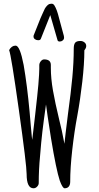

<svg xmlns="http://www.w3.org/2000/svg" viewBox="-20 -997 534 1031"><path d="M123 -62Q123 -110 81.5 -405.5Q40 -701 29 -728Q42 -752 64 -752Q87 -752 107 -648Q126 -538 139 -396L146 -315Q152 -247 153 -246L163 -330L169 -382Q182 -496 186 -543Q191 -605 191 -628V-647Q191 -658 199 -668Q207 -678 217 -678Q253 -678 253 -648V-633Q253 -576 264.5 -510.5Q276 -445 298 -354Q312 -301 326 -225Q329 -258 345 -385Q361 -501 368.5 -582.5Q376 -664 376 -735Q376 -758 383.5 -767.5Q391 -777 412 -777Q424 -777 433.5 -769.5Q443 -762 443 -750Q443 -739 433 -727Q433 -655 422 -558.5Q411 -462 395 -375Q379 -290 368 -192.5Q357 -95 357 -21Q357 -5 349.5 4.5Q342 14 327 14Q316 14 301 -27Q282 -84 254 -254L236 -371L227 -436Q214 -345 207.5 -289.5Q201 -234 195 -158Q188 -85 188 -14Q188 -4 179.5 5Q171 14 160 14Q123 14 123 -62ZM289 -781 250 -916 199 -788Q196 -781 185 -781Q175 -781 167.5 -786.5Q160 -792 160 -801Q160 -807 162 -810L197 -898Q201 -906 209 -925Q217 -944 221 -951Q232 -969 244 -975Q252 -977 258 -977Q266 -977 272 -968Q286 -946 297 -900L310 -852Q319 -816 323 -804Q324 -801 324 -795Q324 -786 317 -780Q310 -774 301 -774Q291 -774 289 -781Z"/></svg>

Font: Amatic SC
Style: Bold
Weight: 700
Designer: Multiple Designers
Foundry: Vernon Adams
Version: Version 2.505